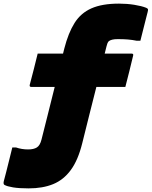

<svg xmlns="http://www.w3.org/2000/svg" viewBox="-119 -790 838 1060"><path d="M36 35Q67 35 84.5 24Q102 13 110 -19Q123 -71 142.5 -148Q162 -225 183 -310H54Q43 -310 45 -321Q56 -363 67.5 -407.5Q79 -452 89 -494H229L236 -522Q258 -608 292.5 -663Q327 -718 386 -744Q445 -770 538 -770Q582 -770 622.5 -763.5Q663 -757 688 -747Q697 -743 698 -738.5Q699 -734 696 -723Q693 -710 686 -684Q679 -658 671.5 -626.5Q664 -595 656 -565H636Q611 -570 587 -572Q563 -574 531 -574Q512 -574 500.5 -571Q489 -568 482 -563Q477 -558 474 -550.5Q471 -543 469 -534Q464 -514 459 -494H608Q619 -494 616 -483Q606 -441 595 -396.5Q584 -352 573 -310H413Q393 -232 373.5 -153.5Q354 -75 335 1Q312 94 272 148.5Q232 203 174.5 226.5Q117 250 39 250Q-14 250 -47 244.5Q-80 239 -94 231Q-102 227 -98 210Q-93 192 -85 160.5Q-77 129 -68 92.5Q-59 56 -51 24H-31Q1 35 36 35Z"/></svg>

Font: Recursive Mn Lnr St XBk
Style: Italic
Weight: 1000
Italic angle: -15°
Monospace: yes
Version: Version 1.079;hotconv 1.0.112;makeotfexe 2.5.65598; ttfautoh